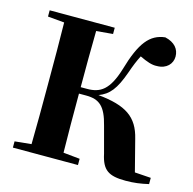

<svg xmlns="http://www.w3.org/2000/svg" viewBox="-112 -880 1014 1009"><g transform="rotate(15 394.5 -376.0)"><path d="M512 -93C530 -8 565 15 658 15C702 15 739 10 782 0V-34L694 -40L650 -211C623 -323 557 -368 404 -383C460 -404 491 -442 525 -538C540 -581 551 -608 566 -637C606 -618 634 -608 661 -610C713 -610 743 -644 743 -683C743 -723 718 -755 665 -767C583 -758 536 -700 492 -548C455 -427 409 -399 338 -399H303C303 -504 303 -606 305 -705L395 -713V-747H41V-713L131 -705C133 -602 133 -499 133 -395V-351C133 -247 133 -144 131 -43L41 -34V0H395V-34L305 -43C303 -143 303 -245 303 -364H342C414 -364 449 -335 474 -235Z"/></g></svg>

Font: GenKiMin2 TW H
Style: Regular
Weight: 900
Version: Version 2.100;PS 2.1;hotconv 16.6.51;makeotf.lib2.5.65220 DE